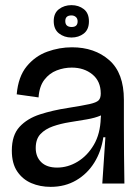

<svg xmlns="http://www.w3.org/2000/svg" viewBox="-20 -714 544 747"><path d="M177 13Q136 13 102 -1.5Q68 -16 47 -47Q26 -78 26 -128Q26 -188 56 -220.5Q86 -253 135.5 -269Q185 -285 244 -294Q301 -303 328 -309Q355 -315 363.5 -323.5Q372 -332 372 -350Q372 -398 339.5 -424.5Q307 -451 259 -451Q229 -451 200.5 -440Q172 -429 152.5 -403.5Q133 -378 130 -335L45 -347Q51 -416 84 -456Q117 -496 164 -513Q211 -530 260 -530Q348 -530 405 -480Q462 -430 462 -326V-228Q462 -171 462.5 -114Q463 -57 464 0H378Q381 -46 384 -89Q387 -132 390 -180H382Q374 -125 347 -81.5Q320 -38 276.5 -12.5Q233 13 177 13ZM202 -62Q244 -62 282 -85Q320 -108 345 -150.5Q370 -193 372 -254L373 -265Q350 -255 317.5 -249.5Q285 -244 250.5 -238.5Q216 -233 186 -222.5Q156 -212 137.5 -192.5Q119 -173 119 -138Q119 -104 140.5 -83Q162 -62 202 -62ZM258 -568Q230 -568 209.5 -584Q189 -600 189 -632Q189 -663 209.5 -678.5Q230 -694 258 -694Q286 -694 306 -678.5Q326 -663 326 -631Q326 -599 306 -583.5Q286 -568 258 -568ZM259 -609Q282 -609 282 -631Q282 -642 275 -648Q268 -654 258 -654Q234 -654 234 -632Q234 -609 259 -609Z"/></svg>

Font: Bricolage Grotesque 48pt
Style: Regular
Weight: 400
Designer: Mathieu Triay
Foundry: Atelier Triay
Version: Version 1.000; ttfautohint (v1.8.4.7-5d5b);gftools[0.9.32]